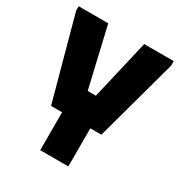

<svg xmlns="http://www.w3.org/2000/svg" viewBox="-166 -817 877 934"><g transform="rotate(30 273.0 -350.0)"><path d="M6 -700H172L250 -365H296L374 -700H540V-675L414 -214H352V0H194V-213H132L6 -675Z"/></g></svg>

Font: Phudu Light
Style: Bold
Weight: 700
Version: Version 1.005;gftools[0.9.23]